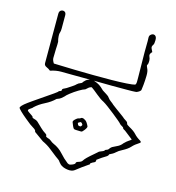

<svg xmlns="http://www.w3.org/2000/svg" viewBox="-106 -793 820 894"><g transform="rotate(15 303.5 -346.0)"><path d="M334 3Q321 13 298.5 9.5Q276 6 264 -5L255 -15Q253 -20 246 -25Q239 -30 232 -35Q216 -47 197.5 -62Q179 -77 155 -88L109 -121Q109 -129 98.5 -135.5Q88 -142 78 -149Q69 -156 52.5 -169.5Q36 -183 23 -195.5Q10 -208 10 -212Q12 -217 16.5 -222Q21 -227 26 -231Q38 -241 60.5 -256.5Q83 -272 107 -288.5Q131 -305 148.5 -317Q166 -329 167 -333Q180 -336 179 -341.5Q178 -347 188 -351Q199 -356 207 -362Q215 -368 225 -374Q233 -379 238.5 -385Q244 -391 257 -396Q262 -398 262.5 -400Q263 -402 265 -404Q270 -409 274.5 -413.5Q279 -418 290 -421Q291 -422 292 -422Q242 -422 203 -422.5Q164 -423 154 -423Q142 -423 129.5 -421Q117 -419 102 -414Q94 -421 82.5 -426Q71 -431 71 -442V-680Q71 -693 79.5 -697.5Q88 -702 96 -698Q104 -694 104 -681V-618Q104 -606 102 -600.5Q100 -595 99.5 -588.5Q99 -582 101 -567Q102 -562 103 -558Q104 -554 104 -555V-539Q104 -534 103 -519Q102 -504 102 -475Q102 -465 111 -451Q116 -451 143.5 -450Q171 -449 212.5 -448Q254 -447 300.5 -446.5Q347 -446 389.5 -446.5Q432 -447 462.5 -449Q493 -451 502 -454Q507 -457 507 -471Q507 -485 507 -490Q507 -526 506 -567Q505 -608 506 -665Q506 -670 505.5 -680.5Q505 -691 511 -696Q521 -705 530.5 -700.5Q540 -696 540 -679Q540 -661 536 -655.5Q532 -650 531 -644.5Q530 -639 540 -621Q527 -609 532 -598.5Q537 -588 537 -578Q537 -564 534.5 -560.5Q532 -557 532 -554.5Q532 -552 537 -541Q543 -530 542.5 -507Q542 -484 540 -463.5Q538 -443 537 -439Q537 -434 528 -428Q519 -422 511 -422Q502 -421 471 -421Q440 -421 398 -421Q356 -421 312 -422Q330 -416 340 -409.5Q350 -403 364 -389Q374 -382 384.5 -376Q395 -370 400 -362Q405 -355 413.5 -349Q422 -343 428 -337Q433 -333 446.5 -323Q460 -313 474 -303Q488 -293 493 -288Q498 -284 505 -280Q512 -276 513 -269Q513 -266 517.5 -263Q522 -260 527 -257Q551 -244 562 -231.5Q573 -219 592 -208Q601 -202 593 -197Q572 -184 560 -170.5Q548 -157 523 -144Q507 -136 497 -126.5Q487 -117 469 -109Q469 -102 455.5 -94.5Q442 -87 418 -69Q420 -59 411.5 -55.5Q403 -52 398 -48Q394 -46 394.5 -43Q395 -40 390 -38Q379 -31 361.5 -18Q344 -5 334 3ZM104 -560Q104 -560 104 -559.5Q104 -559 104 -555ZM293 -19Q300 -15 304 -15.5Q308 -16 318 -20Q329 -25 329 -30Q329 -35 339 -38Q354 -42 358 -49Q362 -56 372 -66Q377 -71 386 -79Q395 -87 404 -94.5Q413 -102 416 -105Q420 -110 432 -114Q444 -118 446 -124Q459 -128 462 -133.5Q465 -139 473 -145Q488 -152 500 -158.5Q512 -165 520 -176Q533 -189 540.5 -193.5Q548 -198 553 -203L512 -235Q509 -237 505 -239Q501 -241 501 -243Q500 -248 492.5 -251.5Q485 -255 481 -260Q479 -263 466.5 -273.5Q454 -284 437 -297.5Q420 -311 404.5 -322.5Q389 -334 380 -339Q365 -346 343.5 -364Q322 -382 310 -390Q301 -388 296.5 -384Q292 -380 284 -373Q273 -370 254 -358.5Q235 -347 219 -334.5Q203 -322 199 -316Q192 -310 186.5 -305Q181 -300 166 -295Q147 -276 119 -262Q91 -248 72 -230Q70 -226 59.5 -219.5Q49 -213 51 -208Q52 -206 59 -201Q66 -196 73 -191.5Q80 -187 80 -184Q80 -180 90 -178Q100 -176 107 -170Q121 -157 132 -146Q143 -135 159 -125Q165 -121 163.5 -117Q162 -113 172 -109Q184 -106 190.5 -100Q197 -94 206 -90Q234 -78 253 -56.5Q272 -35 293 -19ZM316 -178Q283 -178 280 -181Q275 -187 272 -195Q269 -203 266 -210Q264 -215 273 -224Q282 -233 289 -234Q295 -235 299 -238.5Q303 -242 312 -239Q323 -234 328.5 -226Q334 -218 338 -209Q340 -204 330.5 -191Q321 -178 316 -178ZM306 -200Q308 -200 311 -204.5Q314 -209 313 -210Q311 -213 309.5 -215.5Q308 -218 305 -219Q302 -221 301 -219.5Q300 -218 298 -218Q296 -217 293 -215Q290 -213 291 -211Q293 -205 296 -202Q297 -200 306 -200Z"/></g></svg>

Font: Sankofa Display
Style: Regular
Weight: 400
Designer: Batsirai Madzonga
Foundry: Batsirai Madzonga
Version: Version 1.000; ttfautohint (v1.8.4.7-5d5b)